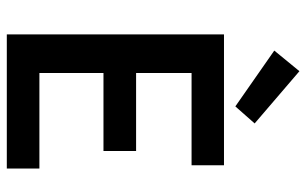

<svg xmlns="http://www.w3.org/2000/svg" viewBox="-192 -730 921 578"><g transform="rotate(90 269.0 -440.5)"><path d="M83 0V-653.8H477.1V-556.2H199.2V-389.2H434.1V-291H199.2V-98.1H486.8V0ZM299.8 -688 131.8 -805.2 193.8 -880.9 351.1 -746.1Z"/></g></svg>

Font: Toshiba Sans Medium
Style: Regular
Weight: 500
Designer: Paul D. Hunt
Foundry: Toshiba Corporation
Version: Version 2.020;PS 2.0;hotconv 1.0.86;makeotf.lib2.5.63406